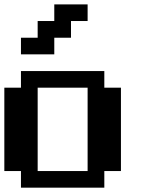

<svg xmlns="http://www.w3.org/2000/svg" viewBox="-20 -866 732 886"><path d="M384.3 -76.7V-461.4H153.8V-76.7ZM76.7 0V-76.7H0V-461.4H76.7V-538.1H461.4V-461.4H538.1V-76.7H461.4V0ZM76.7 -615.2V-691.9H153.8V-769H230.5V-845.7H384.3V-769H307.6V-691.9H230.5V-615.2Z"/></svg>

Font: Good Old DOS
Style: Regular
Weight: 400
Designer: Vasily Draigo
Foundry: Vasily Draigo
Version: 1.0